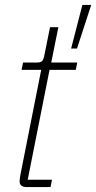

<svg xmlns="http://www.w3.org/2000/svg" viewBox="-20 -763 392 783"><path d="M89 0Q60 0 60 -24Q60 -32 63 -49L148 -478H68L74 -508H131Q147 -508 152.5 -515Q158 -522 161 -538L184 -652H218L189 -508H295L289 -478H182L93 -30H192L186 0ZM294 -565H270L316 -743H352Z"/></svg>

Font: IBM Plex Sans Cond ExtLt
Style: Italic
Weight: 200
Width: 3
Italic angle: -11°
Designer: Mike Abbink, Paul van der Laan, Pieter van Rosmalen
Foundry: Bold Monday
Version: Version 1.3